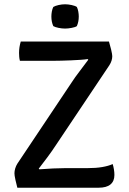

<svg xmlns="http://www.w3.org/2000/svg" viewBox="-20 -877 602 897"><path d="M314.5 -491.5Q330 -515.5 351 -542.8Q372 -570 392.5 -598L389.5 -601Q377.5 -599 356.2 -597.5Q335 -596 311 -595Q287 -594 266 -593.5Q245 -593 233.5 -593H73Q70.5 -602.5 69.8 -611.5Q69 -620.5 69 -629.5Q69 -643.5 71 -656.5Q73 -669.5 77 -683H489Q496 -659.5 499 -646.2Q502 -633 503.2 -626.2Q504.5 -619.5 504.5 -614.5Q504.5 -604.5 501.2 -593.8Q498 -583 490.5 -571.5L239.5 -196.5Q223.5 -172 202 -143Q180.5 -114 161 -89L164 -86Q195.5 -88.5 228.2 -90Q261 -91.5 284.5 -91.5H388Q428 -91.5 457.2 -96.5Q486.5 -101.5 506.5 -110.5Q510 -99 512.2 -85.8Q514.5 -72.5 514.5 -59.5Q514.5 -30.5 496 -15.2Q477.5 0 440.5 0H61Q55 -23.5 52.2 -36.2Q49.5 -49 48.5 -55.5Q47.5 -62 47.5 -67.5Q47.5 -78 51 -90Q54.5 -102 61.5 -113ZM220 -800Q220 -811 222.2 -823.2Q224.5 -835.5 229 -844.5Q238 -850 253.8 -853.5Q269.5 -857 284 -857Q298 -857 314.5 -853.5Q331 -850 339 -844.5Q343.5 -835.5 345.8 -823Q348 -810.5 348 -800Q348 -775 339 -755Q332 -750 315 -746.8Q298 -743.5 284 -743.5Q269.5 -743.5 253.5 -746.8Q237.5 -750 229 -755Q220 -775 220 -800Z"/></svg>

Font: Signika
Style: Regular
Weight: 400
Designer: Anna Giedry
Foundry: Anna Giedry
Version: Version 2.001